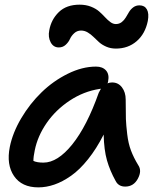

<svg xmlns="http://www.w3.org/2000/svg" viewBox="-20 -831 681 822"><path d="M231.9 -627.9Q208.5 -627.9 196.8 -650.1Q185.1 -672.4 190.9 -701.2Q199.2 -747.6 231.9 -779.3Q264.6 -811 320.8 -811Q347.7 -811 369.4 -802.5Q391.1 -793.9 404.8 -781.7Q418.5 -769.5 429.7 -757.3Q440.9 -745.1 452.4 -736.6Q463.9 -728 476.1 -728Q490.2 -728 501 -736.3Q511.7 -744.6 518.6 -756.3Q525.4 -768.1 532.5 -779.8Q539.6 -791.5 550.8 -799.8Q562 -808.1 577.1 -808.1Q599.1 -808.1 608.9 -790.8Q618.7 -773.4 612.8 -741.2Q601.6 -686 564.9 -654.5Q528.3 -623 476.1 -623Q453.6 -623 435.1 -631.1Q416.5 -639.2 404.1 -650.4Q391.6 -661.6 380.4 -672.9Q369.1 -684.1 355.7 -692.1Q342.3 -700.2 327.1 -700.2Q310.1 -700.2 297.9 -689Q285.6 -677.7 279.5 -664.1Q273.4 -650.4 261.2 -639.2Q249 -627.9 231.9 -627.9ZM144 -28.8Q73.2 -28.8 40 -77.4Q6.8 -126 22 -202.1Q34.2 -262.7 71 -325Q107.9 -387.2 158 -435.8Q208 -484.4 270 -515.1Q332 -545.9 391.1 -545.9Q419.4 -545.9 434.1 -529.1Q448.7 -512.2 442.9 -482.9Q442.9 -478.5 439.9 -474.1Q449.2 -478 460 -478Q486.3 -478 502.2 -457Q518.1 -436 518.1 -404.8Q518.1 -347.7 519 -321.5Q520 -295.4 524.7 -256.1Q529.3 -216.8 540.8 -186.5Q552.2 -156.2 571.8 -124Q588.4 -100.1 570.3 -66.2Q552.2 -32.2 516.1 -32.2Q487.3 -32.2 475.1 -56.2Q450.7 -100.1 438 -144.5Q425.3 -189 423.8 -254.9Q393.1 -194.3 356.9 -149.2Q320.8 -104 284.2 -78.4Q247.6 -52.7 212.9 -40.8Q178.2 -28.8 144 -28.8ZM128.9 -188Q123 -160.6 123 -142.1Q138.2 -134.8 166 -134.8Q226.6 -134.8 289.3 -212.6Q352.1 -290.5 402.8 -434.1Q405.3 -439.9 412.1 -451.2Q411.1 -451.2 408.9 -450.7Q406.7 -450.2 405.8 -450.2Q338.4 -439.9 278.6 -400.4Q218.8 -360.8 179.9 -304.7Q141.1 -248.5 128.9 -188Z"/></svg>

Font: Shantell Sans Bouncy
Style: Italic
Weight: 500
Italic angle: -11.31°
Designer: Stephen Nixon, Anya Danilova, Shantell Martin
Foundry: Arrow Type
Version: Version 1.006;[9816181b4]